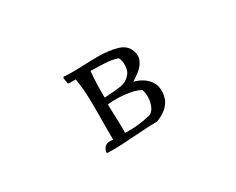

<svg xmlns="http://www.w3.org/2000/svg" viewBox="-67 -719 1133 923"><g transform="rotate(-30 500.0 -257.5)"><path d="M686 -216Q695 -197 695 -172.5Q695 -148 683 -120Q668 -95 646 -80Q624 -65 601 -57Q569 -57 537 -55Q505 -53 474 -51Q432 -48 392.5 -46Q353 -44 316 -46Q318 -69 331.5 -80.5Q345 -92 375 -87Q375 -106 375 -126Q375 -146 375 -168Q376 -234 375 -303.5Q374 -373 364 -428Q360 -428 356.5 -428Q353 -428 349 -428Q340 -428 332.5 -428Q325 -428 320 -432Q321 -437 320 -441.5Q319 -446 318 -450Q317 -455 316.5 -460Q316 -465 320 -469Q342 -466 371 -466.5Q400 -467 432 -468Q453 -469 475 -469.5Q497 -470 518 -470Q574 -469 618.5 -456Q663 -443 676 -402Q685 -373 673.5 -350Q662 -327 641 -310Q620 -293 598 -280Q629 -272 652 -255.5Q675 -239 686 -216ZM616 -224Q594 -236 562 -242Q530 -248 497 -249Q464 -250 438 -247Q438 -230 438.5 -210Q439 -190 440 -170Q441 -144 441.5 -121.5Q442 -99 441 -87Q483 -85 519 -89.5Q555 -94 586 -102Q603 -111 612 -131.5Q621 -152 622.5 -177Q624 -202 616 -224ZM594 -413Q560 -424 520 -425.5Q480 -427 446 -428Q443 -399 441.5 -356.5Q440 -314 441 -283Q445 -283 449 -283Q453 -283 457 -284Q495 -285 531.5 -290.5Q568 -296 590 -325Q601 -337 603 -365.5Q605 -394 594 -413Z"/></g></svg>

Font: Yuji Mai
Style: Regular
Weight: 400
Designer: Kataoka Yuji
Foundry: Kinuta Font Factory
Version: Version 3.002